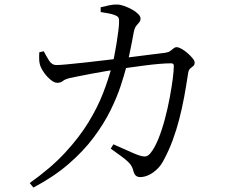

<svg xmlns="http://www.w3.org/2000/svg" viewBox="-20 -787 1040 851"><path d="M426.1 -754.8Q442 -758.7 462.8 -763.2Q483.6 -767.7 498.2 -766.9Q512.7 -766.9 530.6 -760.5Q548.6 -754 565.1 -745Q581.6 -735.9 592.2 -725.2Q602.8 -714.5 602.8 -705.3Q602.8 -694.4 597 -688Q591.3 -681.7 584.1 -672.8Q576.8 -663.8 573 -645Q569.8 -627.6 564.6 -600Q559.4 -572.4 552.9 -543.1Q546.5 -513.7 540 -490.3Q531 -455.1 514.5 -405.2Q498.1 -355.3 469.3 -297Q440.5 -238.6 395.3 -178Q350.1 -117.4 284.5 -60.6Q219 -3.7 128.1 44.2L111.6 24.3Q206.2 -42.7 269.3 -111.1Q332.3 -179.5 372.6 -245.8Q412.9 -312.2 436.7 -373.8Q460.5 -435.5 474.7 -489.1Q480.3 -507.5 485.9 -535Q491.4 -562.5 496.3 -592.9Q501.2 -623.2 504.4 -648.9Q507.7 -674.5 507.7 -687.7Q508.4 -702.4 505.1 -708.7Q501.7 -715.1 489.5 -719.7Q476.5 -725.2 458.3 -728.2Q440.2 -731.3 426.3 -733.6ZM470.9 -128.1 482.7 -147.4Q504 -138 526.7 -127.8Q549.3 -117.7 567.7 -109.6Q586.2 -101.6 596 -98.5Q615.8 -92.1 626.1 -93.9Q636.4 -95.6 647 -108.4Q666.1 -132 682.3 -172.2Q698.4 -212.4 711 -260Q723.6 -307.6 732.3 -354.3Q741 -400.9 745.8 -438.5Q750.5 -476 750.5 -495Q750.5 -506.4 738.8 -506.4Q717 -506.4 685.8 -503.8Q654.6 -501.2 621 -496.7Q587.3 -492.2 556.7 -488Q526.1 -483.8 503.6 -480.4Q481 -476.8 449.7 -471.7Q418.5 -466.6 386.8 -460.5Q355.1 -454.3 329.1 -449.3Q303.1 -444.3 290.8 -441.4Q268 -436 258.6 -428Q249.2 -420 233.9 -420Q220.8 -420 204.9 -433Q188.9 -446.1 176.4 -463.3Q164 -480.6 159.9 -491.9Q154.3 -506.4 153.7 -523Q153.1 -539.7 154.2 -555.2L173.9 -559.8Q184.4 -539.7 197 -519.2Q209.5 -498.7 230.4 -498.7Q245.2 -498.7 279.6 -502Q314 -505.2 360.4 -510.3Q406.8 -515.4 457.8 -521.6Q508.8 -527.8 558.2 -533.7Q607.6 -539.6 648.2 -545.1Q688.9 -550.6 712.2 -553Q726.2 -555 734.2 -560.7Q742.1 -566.5 748.8 -572.2Q755.4 -577.9 763.5 -577.9Q771.2 -577.9 784.6 -570.6Q798 -563.2 811.1 -551.7Q824.2 -540.2 833.5 -528.9Q842.8 -517.6 842.8 -509.7Q842.8 -499.4 836.7 -494.5Q830.5 -489.5 823.2 -483.4Q816 -477.2 813.8 -462.5Q806 -410.3 796.7 -359.3Q787.3 -308.3 774.7 -259.5Q762.1 -210.7 745.2 -165Q728.2 -119.3 705.8 -77.7Q694 -54 675.8 -36.8Q657.6 -19.5 638.4 -10.8Q619.2 -2.1 601.4 -2.1Q589 -2.1 581.6 -9Q574.3 -16 570.2 -32.4Q565.4 -50.9 552.9 -64.5Q540.3 -78 519.9 -92.7Q499.4 -107.4 470.9 -128.1Z"/></svg>

Font: Early Summer Mincho VF
Style: Regular
Weight: 250
Designer: GuiWonder
Version: Version 1.002